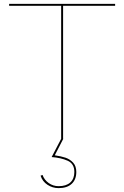

<svg xmlns="http://www.w3.org/2000/svg" viewBox="-20 -717 640 989"><path d="M189 188 199 184Q208 209.5 230.8 225.8Q253.5 242 282 242Q321 242 342 223Q363 204 363 169Q363 126 328.2 110.8Q293.5 95.5 246 92L295 -2V-687H27V-697H573V-687H305V-2H306L305 0L262 83Q294 87.5 317.2 95.2Q340.5 103 356.8 120.8Q373 138.5 373 169Q373 208 349.2 230Q325.5 252 282 252Q250.5 252 224.5 234.8Q198.5 217.5 189 188Z"/></svg>

Font: HK Grotesk Thin
Style: Regular
Weight: 100
Designer: Alfredo Marco Pradil
Foundry: Hanken Design Co.
Version: Version 3.001